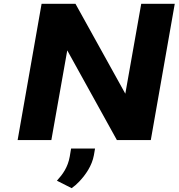

<svg xmlns="http://www.w3.org/2000/svg" viewBox="-20 -731 932 1002"><path d="M767 0 892 -711H717L634 -242L374 -711H197L72 0H248L331 -468L590 0ZM277 212 354 251C368 241 381 230 394 216C427 181 460 134 470 79L476 44H351L344 86C334 142 308 178 277 212Z"/></svg>

Font: Asimov
Style: XWidIt
Weight: 500
Designer: Google
Version: Version 2.000980; 2014